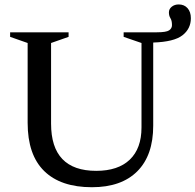

<svg xmlns="http://www.w3.org/2000/svg" viewBox="-20 -812 859 844"><path d="M736 -701.5Q736 -721.5 729.2 -732Q722.5 -742.5 722.5 -757.5Q722.5 -772.5 735 -782.5Q747.5 -792.5 765.5 -792.5Q790 -792.5 804.5 -776Q819 -759.5 819 -732Q819 -685.5 782 -656.8Q745 -628 653.5 -625V-259.5Q653.5 -129 583.5 -59Q513.5 11 384 11Q247 11 174.2 -60.2Q101.5 -131.5 101.5 -272V-623L24.5 -650V-670H281.5V-650L204.5 -623V-268.5Q204.5 -61 403 -61Q499 -61 550.5 -110.2Q602 -159.5 602 -251.5V-623L523.5 -650V-670H669Q710.5 -670 723.2 -678.5Q736 -687 736 -701.5Z"/></svg>

Font: Newsreader Text Medium
Style: Regular
Weight: 500
Designer: Hugues Gentile
Foundry: Production Type
Version: Version 1.002